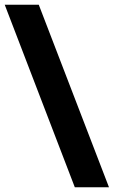

<svg xmlns="http://www.w3.org/2000/svg" viewBox="-20 -731 481 812"><path d="M0 -710.9H144L440.9 61H296.4Z"/></svg>

Font: Roboto
Style: Bold
Weight: 700
Designer: Google
Version: Version 2.134; 2016; ttfautohint (v1.6)